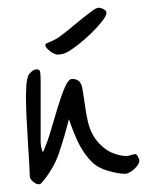

<svg xmlns="http://www.w3.org/2000/svg" viewBox="-20 -537 392 496"><path d="M340 -123Q340 -117 336 -111Q332 -105 326.5 -100Q321 -95 314.5 -91.5Q308 -88 303 -88Q286 -88 259.5 -95.5Q233 -103 217 -119Q200 -136 187 -159.5Q174 -183 158 -229Q147 -185 132.5 -142Q118 -99 86 -63Q84 -61 80 -61Q73 -61 65 -68Q57 -75 57 -82Q57 -89 55.5 -114.5Q54 -140 52 -171.5Q50 -203 48.5 -235.5Q47 -268 47 -289Q47 -299 48 -315.5Q49 -332 54 -344Q55 -346 61.5 -352Q68 -358 76 -358Q83 -358 84 -349Q85 -340 85 -329V-171Q85 -166 86.5 -157Q88 -148 91 -144Q102 -168 111.5 -200.5Q121 -233 130 -262.5Q139 -292 148 -312.5Q157 -333 166 -333Q176 -333 182 -329Q188 -325 192 -313Q197 -284 200 -261.5Q203 -239 207.5 -221Q212 -203 220.5 -187.5Q229 -172 244 -159Q258 -146 275.5 -140Q293 -134 306 -134Q312 -134 319 -136.5Q326 -139 329 -139Q333 -139 336.5 -132Q340 -125 340 -123ZM255 -504Q255 -496 243 -481Q231 -466 214.5 -450Q198 -434 180.5 -420.5Q163 -407 153 -402Q145 -398 139 -397Q133 -396 129 -396Q121 -396 109 -405Q97 -414 97 -422Q97 -424 106 -427.5Q115 -431 126 -437Q136 -443 152.5 -456.5Q169 -470 185.5 -483.5Q202 -497 215.5 -507Q229 -517 234 -517Q241 -517 248 -513Q255 -509 255 -504Z"/></svg>

Font: Reenie Beanie
Style: Regular
Weight: 500
Designer: James Grieshaber
Foundry: James Grieshaber
Version: Version 1.000